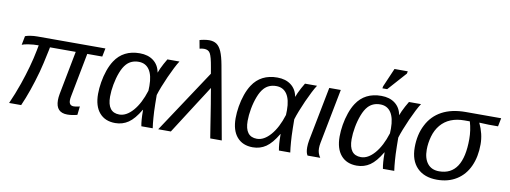

<svg xmlns="http://www.w3.org/2000/svg" viewBox="-61 -1092 3824 1441"><g transform="rotate(10 1850.5 -371.0)"><path d="M490.2 -99.1Q490.2 -59.1 525.4 -59.1Q539.1 -59.1 559.6 -63.5L571.8 -66.4L564.5 -1Q544.4 4.4 525.4 7.1Q506.3 9.8 489.3 9.8Q445.3 9.8 423.3 -13.7Q401.4 -37.1 401.4 -84.5Q401.4 -106 406.2 -132.3L470.2 -464.4H273.9Q272 -453.6 269.8 -442.6Q267.6 -431.6 265.1 -420.9Q256.3 -377.9 247.6 -340.3Q238.8 -302.7 230.5 -271Q187 -113.8 136.2 0H44.4Q78.1 -75.2 107.4 -159.2Q130.9 -227.1 149.9 -295.4Q168.9 -363.8 180.7 -425.3L188 -464.4Q148.4 -464.4 111.8 -458.7Q75.2 -453.1 61.5 -446.3L74.7 -514.2Q87.9 -520 114 -524.2Q140.1 -528.3 167 -528.3H685.1L672.4 -464.4H558.1L493.7 -129.9Q490.2 -114.3 490.2 -99.1Z M946.3 -537.6Q1009.8 -537.6 1050.8 -506.3Q1091.8 -475.1 1102.1 -418.9H1103Q1106.9 -431.2 1115.5 -449.7Q1124 -468.3 1135.3 -489.3Q1146.5 -510.3 1157.7 -528.3H1249.5Q1235.8 -507.8 1218 -472.9Q1200.2 -438 1181.9 -397.2Q1163.6 -356.4 1148.4 -317.6Q1133.3 -278.8 1125 -251Q1125 -216.8 1125.7 -185.3Q1126.5 -153.8 1127.4 -125.5Q1128.9 -101.1 1130.4 -78.9Q1131.8 -56.6 1134 -37.1Q1136.2 -17.6 1138.7 0H1052.2Q1043.5 -43.9 1043.5 -115.7V-123.5H1041.5Q998 -49.8 953.9 -19.8Q909.7 10.3 854 10.3Q776.4 10.3 733.2 -40Q689.9 -90.3 689.9 -183.1Q689.9 -225.6 697.8 -272.9Q705.6 -320.3 720.9 -364.5Q736.3 -408.7 757.8 -441.4Q820.8 -537.6 946.3 -537.6ZM949.2 -473.1Q892.6 -473.1 857.4 -435.1Q834 -409.7 817.1 -365.5Q800.3 -321.3 791.3 -271.5Q782.2 -221.7 782.2 -178.7Q782.2 -58.1 873.5 -58.1Q927.2 -58.1 977.1 -115.2Q1026.9 -172.4 1058.1 -272L1059.1 -308.6Q1059.1 -389.2 1030.8 -431.2Q1002.4 -473.1 949.2 -473.1Z M1516.6 -374Q1503.4 -353 1488 -329.1Q1472.7 -305.2 1458.7 -283.7Q1444.8 -262.2 1436 -248.5L1276.9 0H1180.7L1497.6 -479L1489.3 -527.3Q1482.9 -565.9 1476.1 -591.6Q1469.2 -617.2 1462.4 -629.4Q1455.6 -642.1 1443.6 -648.2Q1431.6 -654.3 1415 -654.3Q1400.4 -654.3 1381.3 -649.4L1369.6 -712.9Q1380.4 -716.8 1402.6 -720.7Q1424.8 -724.6 1441.9 -724.6Q1475.6 -724.6 1498.3 -709.5Q1521 -694.3 1536.9 -658Q1552.7 -621.6 1564.5 -557.1L1665 0H1577.1Q1570.8 -39.1 1563.5 -84.7Q1556.2 -130.4 1549.3 -174.8Q1542.5 -219.2 1536.4 -255.9Q1530.3 -292.5 1526.4 -314.5Q1523.9 -329.6 1521.5 -344.2Q1519 -358.9 1516.6 -374Z M1994.6 -537.6Q2058.1 -537.6 2099.1 -506.3Q2140.1 -475.1 2150.4 -418.9H2151.4Q2155.3 -431.2 2163.8 -449.7Q2172.4 -468.3 2183.6 -489.3Q2194.8 -510.3 2206.1 -528.3H2297.9Q2284.2 -507.8 2266.4 -472.9Q2248.5 -438 2230.2 -397.2Q2211.9 -356.4 2196.8 -317.6Q2181.6 -278.8 2173.3 -251Q2173.3 -216.8 2174.1 -185.3Q2174.8 -153.8 2175.8 -125.5Q2177.2 -101.1 2178.7 -78.9Q2180.2 -56.6 2182.4 -37.1Q2184.6 -17.6 2187 0H2100.6Q2091.8 -43.9 2091.8 -115.7V-123.5H2089.8Q2046.4 -49.8 2002.2 -19.8Q1958 10.3 1902.3 10.3Q1824.7 10.3 1781.5 -40Q1738.3 -90.3 1738.3 -183.1Q1738.3 -225.6 1746.1 -272.9Q1753.9 -320.3 1769.3 -364.5Q1784.7 -408.7 1806.2 -441.4Q1869.1 -537.6 1994.6 -537.6ZM1997.6 -473.1Q1940.9 -473.1 1905.8 -435.1Q1882.3 -409.7 1865.5 -365.5Q1848.6 -321.3 1839.6 -271.5Q1830.6 -221.7 1830.6 -178.7Q1830.6 -58.1 1921.9 -58.1Q1975.6 -58.1 2025.4 -115.2Q2075.2 -172.4 2106.4 -272L2107.4 -308.6Q2107.4 -389.2 2079.1 -431.2Q2050.8 -473.1 1997.6 -473.1Z M2393.6 -67.9Q2393.6 -31.7 2415.5 0H2318.8Q2312 -9.8 2308.6 -24.9Q2305.2 -40 2305.2 -61Q2305.2 -85.4 2310.5 -115.2L2391.1 -528.3H2479L2397.9 -110.8Q2393.6 -88.9 2393.6 -67.9Z M2787.1 -537.6Q2850.6 -537.6 2891.6 -506.3Q2932.6 -475.1 2942.9 -418.9H2943.8Q2947.8 -431.2 2956.3 -449.7Q2964.8 -468.3 2976.1 -489.3Q2987.3 -510.3 2998.5 -528.3H3090.3Q3076.7 -507.8 3058.8 -472.9Q3041 -438 3022.7 -397.2Q3004.4 -356.4 2989.3 -317.6Q2974.1 -278.8 2965.8 -251Q2965.8 -216.8 2966.6 -185.3Q2967.3 -153.8 2968.3 -125.5Q2969.7 -101.1 2971.2 -78.9Q2972.7 -56.6 2974.9 -37.1Q2977.1 -17.6 2979.5 0H2893.1Q2884.3 -43.9 2884.3 -115.7V-123.5H2882.3Q2838.9 -49.8 2794.7 -19.8Q2750.5 10.3 2694.8 10.3Q2617.2 10.3 2574 -40Q2530.8 -90.3 2530.8 -183.1Q2530.8 -225.6 2538.6 -272.9Q2546.4 -320.3 2561.8 -364.5Q2577.1 -408.7 2598.6 -441.4Q2661.6 -537.6 2787.1 -537.6ZM2790 -473.1Q2733.4 -473.1 2698.2 -435.1Q2674.8 -409.7 2658 -365.5Q2641.1 -321.3 2632.1 -271.5Q2623 -221.7 2623 -178.7Q2623 -58.1 2714.4 -58.1Q2768.1 -58.1 2817.9 -115.2Q2867.7 -172.4 2898.9 -272L2899.9 -308.6Q2899.9 -389.2 2871.6 -431.2Q2843.3 -473.1 2790 -473.1ZM2946.3 -735.4 2820.8 -594.7H2784.2L2787.1 -610.8L2848.6 -753.4H2949.7Z M3306.2 9.8Q3209 9.8 3154.5 -45.4Q3100.1 -100.6 3100.1 -200.7Q3100.1 -249 3109.6 -292.2Q3119.1 -335.4 3138.7 -373Q3176.8 -448.7 3250.5 -488.5Q3324.2 -528.3 3431.6 -528.3H3701.2L3688.5 -464.4H3617.7L3546.4 -467.3L3545.9 -465.3Q3583 -387.7 3583 -308.6Q3583 -213.4 3550.3 -141.6Q3517.6 -69.3 3454.6 -29.8Q3391.6 9.8 3306.2 9.8ZM3311 -55.2Q3492.7 -55.2 3492.7 -332.5Q3492.7 -399.9 3473.6 -464.4H3433.1Q3314.9 -464.4 3252.4 -390.1Q3221.2 -353 3206.5 -301.3Q3191.9 -249.5 3191.9 -199.7Q3191.9 -131.8 3222.7 -93.5Q3253.4 -55.2 3311 -55.2Z"/></g></svg>

Font: Arimo
Style: Italic
Weight: 400
Italic angle: -12°
Designer: Steve Matteson
Foundry: Monotype Imaging Inc.
Version: Version 1.33